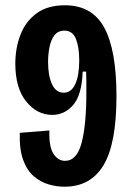

<svg xmlns="http://www.w3.org/2000/svg" viewBox="-20 -693 507 727"><path d="M224 14Q194 14 163.5 5Q133 -4 107.5 -26Q82 -48 67.5 -88Q53 -128 55 -190L167 -199Q165 -137 182.5 -110.5Q200 -84 226 -84Q271 -84 289 -152Q307 -220 307 -343Q307 -362 307 -383.5Q307 -405 306 -422H293Q290 -334 257.5 -296Q225 -258 178 -258Q120 -258 79 -309Q38 -360 38 -452Q38 -511 57.5 -561.5Q77 -612 118.5 -642.5Q160 -673 226 -673Q329 -673 375 -588Q421 -503 421 -329Q421 -149 372 -67.5Q323 14 224 14ZM221 -342Q250 -342 265 -374.5Q280 -407 280 -464Q280 -514 267.5 -545.5Q255 -577 224 -577Q199 -577 185.5 -558.5Q172 -540 167 -512.5Q162 -485 162 -459Q162 -406 177 -374Q192 -342 221 -342Z"/></svg>

Font: Bricolage Grotesque 10pt Condensed SemiBold
Style: Regular
Weight: 600
Width: 3
Designer: Mathieu Triay
Foundry: Atelier Triay
Version: Version 1.000; ttfautohint (v1.8.4.7-5d5b);gftools[0.9.32]